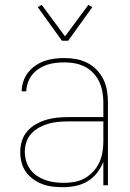

<svg xmlns="http://www.w3.org/2000/svg" viewBox="-20 -769 540 797"><path d="M242 8Q220 8 198.5 5.5Q177 3 156.5 -4.5Q136 -12 118 -25Q100 -38 87.5 -55.5Q75 -73 69.5 -94.5Q64 -116 64 -138Q64 -162 71 -184.5Q78 -207 94 -225Q110 -243 131 -254.5Q152 -266 174.5 -272.5Q197 -279 220.5 -281Q244 -283 268 -283H409V-345Q409 -366 405 -388Q401 -410 392 -429.5Q383 -449 367.5 -465.5Q352 -482 332.5 -492Q313 -502 291.5 -506Q270 -510 248 -510Q230 -510 211.5 -508Q193 -506 175 -500Q157 -494 141 -483.5Q125 -473 113.5 -458.5Q102 -444 96 -426.5Q90 -409 89 -390H70Q70 -411 77 -431.5Q84 -452 97 -468.5Q110 -485 127.5 -497Q145 -509 165 -516Q185 -523 206 -525.5Q227 -528 248 -528Q273 -528 297 -523.5Q321 -519 342.5 -508Q364 -497 381.5 -479Q399 -461 409.5 -439Q420 -417 424 -393Q428 -369 428 -345V0H409V-97Q399 -72 382.5 -51Q366 -30 343.5 -16.5Q321 -3 295 2.5Q269 8 242 8ZM245 -10Q268 -10 290 -14Q312 -18 331.5 -29Q351 -40 366.5 -56.5Q382 -73 391.5 -93Q401 -113 405 -135.5Q409 -158 409 -180V-265H268Q247 -265 226 -263.5Q205 -262 184.5 -256.5Q164 -251 145 -241Q126 -231 111.5 -216Q97 -201 90 -180.5Q83 -160 83 -139Q83 -120 88.5 -101Q94 -82 105.5 -66Q117 -50 133.5 -39Q150 -28 168.5 -21.5Q187 -15 206.5 -12.5Q226 -10 245 -10ZM237 -600 137 -739 153 -749 250 -618 347 -749 363 -739 263 -600Z"/></svg>

Font: Iosevka Term Curly Thin
Style: Regular
Weight: 100
Designer: Belleve Invis
Foundry: Belleve Invis
Version: Version 32.3.0